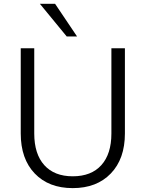

<svg xmlns="http://www.w3.org/2000/svg" viewBox="-20 -970 748 999"><path d="M158.2 -275.4Q158.2 -168.9 210.4 -110.8Q262.7 -52.7 358.4 -52.7Q455.1 -52.7 507.3 -110.8Q559.6 -168.9 559.6 -275.4V-718.8H629.9V-275.4Q629.9 -143.6 556.6 -67.4Q483.4 8.8 358.4 8.8Q233.4 8.8 160.6 -67.4Q87.9 -143.6 87.9 -275.4V-718.8H158.2ZM187.5 -950.2H266.6L380.9 -780.3H327.1Z"/></svg>

Font: Min Sans Light
Style: Regular
Weight: 300
Designer: Jinseong-Kim, NotoSansCJK, Nunito
Foundry: Jinseong-Kim
Version: Version 1.400;Glyphs 3.1.2 (3151)